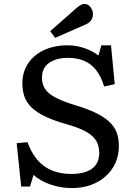

<svg xmlns="http://www.w3.org/2000/svg" viewBox="-20 -945 691 979"><path d="M346 14Q291 14 238 -4Q185 -22 151 -53L133 6H88L65 -215L120 -220Q137 -175 160 -143.5Q183 -112 211.5 -93.5Q240 -75 273.5 -66.5Q307 -58 344 -58Q388 -58 420 -69.5Q452 -81 469 -105Q486 -129 486 -165Q486 -202 470 -228Q454 -254 417 -274.5Q380 -295 315 -313Q252 -331 209.5 -351.5Q167 -372 141.5 -396.5Q116 -421 105 -451.5Q94 -482 94 -521Q94 -556 105 -585.5Q116 -615 136 -638.5Q156 -662 184.5 -679Q213 -696 248 -705Q283 -714 323 -714Q367 -714 409 -700Q451 -686 482 -662L497 -714H546L565 -516L511 -504Q495 -557 469 -589Q443 -621 407.5 -635.5Q372 -650 326 -650Q267 -650 230.5 -624.5Q194 -599 194 -549Q194 -516 209.5 -492Q225 -468 261.5 -448.5Q298 -429 362 -409Q426 -390 469 -369Q512 -348 538 -323.5Q564 -299 575 -269Q586 -239 586 -200Q586 -153 568.5 -114Q551 -75 518.5 -46Q486 -17 442.5 -1.5Q399 14 346 14ZM261 -752 236 -786 370 -904Q383 -915 392.5 -920Q402 -925 411 -925Q430 -925 442 -908Q454 -891 454 -874Q454 -853 443 -839.5Q432 -826 412 -818Z"/></svg>

Font: Literata Variable Black
Style: Regular
Weight: 900
Designer: Latin by Veronika Burian and Jose Scaglione. Greek by Irene Vlachou. Cyrillic by Vera Evstafieva.
Foundry: TypeTogether
Version: Version 3.021